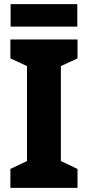

<svg xmlns="http://www.w3.org/2000/svg" viewBox="-20 -904 423 924"><path d="M353 0H30V-91L110 -129V-586L30 -623V-714H353V-623L273 -586V-129L353 -91ZM352 -884V-776H31V-884Z"/></svg>

Font: Noto Sans Gujarati SemiCondensed ExtraBold
Style: Regular
Weight: 800
Width: 4
Designer: Jelle Bosma - Monotype Design Team, Universal Thirst
Foundry: Monotype Imaging Inc.
Version: Version 2.106; ttfautohint (v1.8.4.7-5d5b)